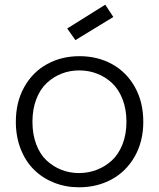

<svg xmlns="http://www.w3.org/2000/svg" viewBox="-20 -795 682 823"><path d="M594.2 -272.9Q594.2 -188.5 557.4 -124Q520.5 -59.6 458.3 -25.9Q396 7.8 318.8 7.8Q261.2 7.8 211.7 -12Q162.1 -31.7 125.7 -67.6Q89.4 -103.5 68.6 -156.5Q47.9 -209.5 47.9 -272.9Q47.9 -357.9 84.2 -422.4Q120.6 -486.8 182.4 -520.5Q244.1 -554.2 320.8 -554.2Q397.9 -554.2 459.7 -520.5Q521.5 -486.8 557.9 -422.4Q594.2 -357.9 594.2 -272.9ZM318.8 -53.2Q358.4 -53.2 394.3 -66.9Q430.2 -80.6 459 -106.7Q487.8 -132.8 504.9 -175.8Q522 -218.8 522 -272.9Q522 -327.1 505.1 -370.1Q488.3 -413.1 459.7 -439.5Q431.2 -465.8 395.5 -479.5Q359.9 -493.2 319.8 -493.2Q279.8 -493.2 244.4 -479.5Q209 -465.8 180.7 -439.5Q152.3 -413.1 135.7 -370.1Q119.1 -327.1 119.1 -272.9Q119.1 -218.8 135.5 -175.8Q151.9 -132.8 180.2 -106.7Q208.5 -80.6 243.7 -66.9Q278.8 -53.2 318.8 -53.2ZM431.2 -774.9 465.8 -722.2 303.2 -623 268.1 -672.9Z"/></svg>

Font: SVN-Poppins Light
Style: Regular
Weight: 300
Designer: Ninad Kale (Devanagari), Jonny Pinhorn (Latin)
Foundry: Indian Type Foundry
Version: Version 3.002 2017